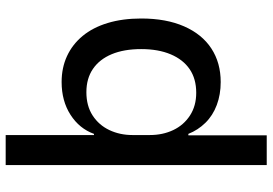

<svg xmlns="http://www.w3.org/2000/svg" viewBox="-158 -610 936 659"><g transform="rotate(-90 309.5 -281.0)"><path d="M72 167V-729H175V-426H179Q197 -476 244.5 -506.5Q292 -537 357 -537Q406 -537 446 -518.5Q486 -500 515 -465Q544 -430 559.5 -379Q575 -328 575 -264Q575 -178 548 -116.5Q521 -55 472 -23Q423 9 357 9Q314 9 278 -4.5Q242 -18 217 -43.5Q192 -69 179 -102H174V167ZM320 -75Q368 -75 401 -97.5Q434 -120 452 -162.5Q470 -205 470 -264Q470 -323 452.5 -365Q435 -407 402 -429.5Q369 -452 322 -452Q275 -452 242 -430.5Q209 -409 192 -373Q175 -337 175 -294V-234Q175 -190 192 -154Q209 -118 242 -96.5Q275 -75 320 -75Z"/></g></svg>

Font: Mona Sans ExtraLight Medium
Style: Regular
Weight: 500
Version: Version 2.000